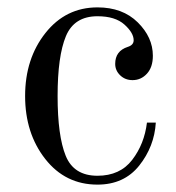

<svg xmlns="http://www.w3.org/2000/svg" viewBox="-20 -488 476 520"><path d="M244 12Q157 12 102.5 -57.5Q48 -127 48 -228Q48 -329 103 -398.5Q158 -468 244 -468Q312 -468 353 -427.5Q394 -387 394 -337Q394 -306 378 -288.5Q362 -271 339 -271Q319 -271 305.5 -284Q292 -297 292 -315Q292 -350 326 -361Q342 -366 342 -379Q342 -399 317 -421.5Q292 -444 244 -444Q181 -444 158.5 -390Q136 -336 136 -228Q136 -120 158 -66Q180 -12 244 -12Q305 -12 338 -55Q371 -98 378 -156H402Q398 -91 357 -39.5Q316 12 244 12Z"/></svg>

Font: Old Standard TT
Style: Regular
Weight: 400
Designer: Alexey Kryukov <alexios@thessalonica.org.ru>
Version: Version 1.0